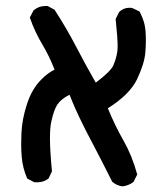

<svg xmlns="http://www.w3.org/2000/svg" viewBox="-20 -497 540 651"><path d="M154.3 -85.9Q149.4 -66.4 149.4 -26.9Q149.4 12.7 156.2 84L144.5 108.4Q133.8 116.2 124 118.7Q114.3 121.1 108.4 121.1Q102.5 121.1 96.7 121.1L72.3 108.4Q56.6 72.3 53.7 35.2Q51.8 13.7 51.8 -7.3Q51.8 -28.3 52.7 -45.9Q54.7 -92.8 71.3 -143.6Q87.9 -195.3 120.1 -227.5Q143.6 -251 165 -260.7Q147.5 -306.6 123 -347.2Q98.6 -387.7 81.1 -437.5L93.8 -461.9Q111.3 -476.6 132.8 -476.6Q135.7 -476.6 141.6 -476.6L165 -463.9Q206.1 -400.4 238.3 -338.4Q270.5 -276.4 304.7 -216.8Q355.5 -254.9 364.3 -275.4Q378.9 -309.6 378.9 -338.9Q378.9 -368.2 372.1 -432.6L383.8 -456.1Q398.4 -470.7 418.9 -470.7Q427.7 -470.7 430.7 -468.8L453.1 -458Q471.7 -423.8 473.6 -388.7Q474.6 -375 474.6 -357.4Q474.6 -339.8 472.7 -318.4Q469.7 -281.2 444.3 -227.5Q418.9 -175.8 345.7 -129.9Q369.1 -72.3 398.4 -21Q427.7 30.3 445.3 94.7L432.6 120.1Q415 132.8 395.5 134.8Q376 132.8 360.4 119.1Q322.3 43 296.4 -5.9Q270.5 -54.7 258.8 -79.1Q235.4 -126 215.8 -175.8Q186.5 -161.1 173.8 -141.6Q162.1 -122.1 154.3 -85.9Z"/></svg>

Font: JasonHandwriting2
Style: SemiBold
Weight: 600
Version: Version 1.04.7